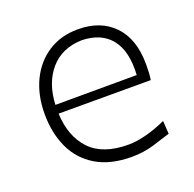

<svg xmlns="http://www.w3.org/2000/svg" viewBox="-100 -622 742 735"><g transform="rotate(-20 271.0 -255.0)"><path d="M317.9 10.3Q230.5 10.3 172.9 -24.4Q115.2 -59.1 87.2 -119.6Q59.1 -180.2 59.1 -257.8Q59.1 -334 87.4 -393.1Q115.7 -452.1 167.5 -485.8Q219.2 -519.5 289.1 -519.5Q381.8 -519.5 435.5 -463.4Q489.3 -407.2 489.3 -304.2Q489.3 -286.1 488.5 -271Q487.8 -255.9 485.4 -241.2H109.9Q113.8 -147.5 165.3 -92.8Q216.8 -38.1 321.3 -38.1Q354 -38.1 394.5 -48.6Q435.1 -59.1 476.1 -78.1L479.5 -24.9Q449.7 -15.1 407.5 -2.4Q365.2 10.3 317.9 10.3ZM441.4 -277.8Q447.3 -372.6 408.2 -422.6Q369.1 -472.7 290 -475.1Q207.5 -473.1 160.6 -418.7Q113.8 -364.3 109.9 -276.9Z"/></g></svg>

Font: Pinar DS1-Light
Style: Regular
Weight: 300
Designer: Amin Abedi
Version: Version 2.000